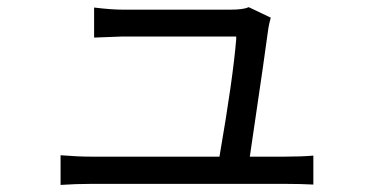

<svg xmlns="http://www.w3.org/2000/svg" viewBox="-20 -525 1040 537"><path d="M678.7 -86.9H777.3Q824.2 -86.9 856.4 -89.8V-8.8Q821.3 -10.7 780.3 -10.7H232.4Q192.4 -10.7 149.4 -7.8V-90.8Q198.2 -86.9 232.4 -86.9H593.8Q631.8 -306.6 640.6 -415Q640.6 -419.9 640.6 -422.9H323.2Q316.4 -422.9 243.2 -419.9V-503.9Q292 -498 322.3 -498H626Q660.2 -498 675.8 -504.9L737.3 -475.6Q732.4 -458 730.5 -445.3Q724.6 -397.5 678.7 -86.9Z"/></svg>

Font: Taipei Sans TC Beta
Style: Regular
Weight: 400
Designer: JT Foundry
Foundry: JT Foundry
Version: Version 1.000